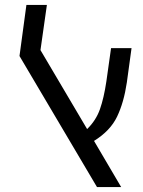

<svg xmlns="http://www.w3.org/2000/svg" viewBox="-20 -758 581 778"><path d="M361 -187 471 0H373L59 -531L87 -738H170L144 -555L333 -235Q369 -270 385 -315.5Q401 -361 411 -428L430 -563H513L494 -424Q482 -343 454.5 -285.5Q427 -228 361 -187Z"/></svg>

Font: FiraGO Book
Style: Italic
Weight: 350
Italic angle: -8°
Designer: bBox Type GmbH
Foundry: bBox Type GmbH
Version: Version 1.001